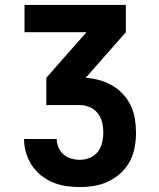

<svg xmlns="http://www.w3.org/2000/svg" viewBox="-20 -755 640 775"><path d="M302 0Q274 0 246.5 -4Q219 -8 193 -19Q167 -30 145 -47.5Q123 -65 108 -88.5Q93 -112 85 -139Q77 -166 77 -194H209Q209 -177 216 -160Q223 -143 236.5 -131.5Q250 -120 267 -115Q284 -110 302 -110Q323 -110 342.5 -118Q362 -126 374.5 -142Q387 -158 392 -178.5Q397 -199 397 -220Q397 -241 392 -261.5Q387 -282 374 -298.5Q361 -315 341 -323Q321 -331 300 -331H167V-441L329 -625H79V-735H488V-625L326 -441Q354 -439 381.5 -431.5Q409 -424 433 -410Q457 -396 476.5 -375Q496 -354 508 -328.5Q520 -303 524.5 -275Q529 -247 529 -219Q529 -190 523.5 -160Q518 -130 504 -103.5Q490 -77 467.5 -56.5Q445 -36 418 -23Q391 -10 361.5 -5Q332 0 302 0Z"/></svg>

Font: Iosevka Aile Extrabold
Style: Regular
Weight: 800
Designer: Belleve Invis
Foundry: Belleve Invis
Version: Version 27.3.5; ttfautohint (v1.8.4)